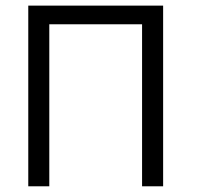

<svg xmlns="http://www.w3.org/2000/svg" viewBox="-20 -653 769 673"><path d="M551.8 0H478V-567.9H152.8V0H79.1V-633.3H551.8Z"/></svg>

Font: XL-Viking
Style: Regular
Weight: 400
Foundry: Ascender Corporation
Version: Version 1.10 March 23, 2015